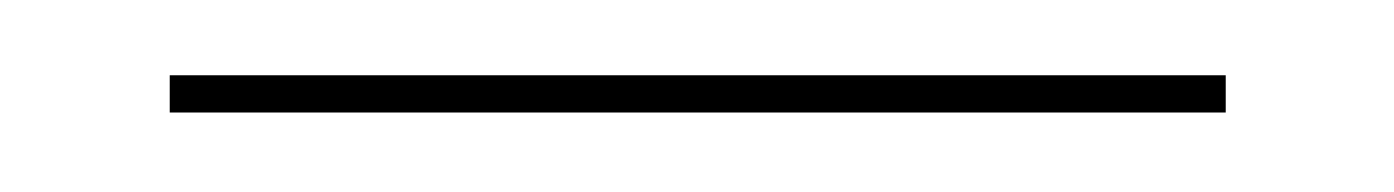

<svg xmlns="http://www.w3.org/2000/svg" viewBox="-20 -589 363 50"><path d="M24.2 -559.7V-569.4H299.2V-559.7Z"/></svg>

Font: Playfair 144pt SemiCondensed ExtraBold
Style: Regular
Weight: 800
Width: 4
Designer: Claus Eggers Sørensen
Foundry: Claus Eggers Sørensen
Version: Version 2.203